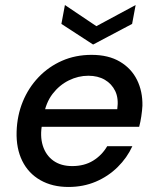

<svg xmlns="http://www.w3.org/2000/svg" viewBox="-20 -731 621 763"><path d="M252 12Q188 12 140.5 -15Q93 -42 68.5 -91.5Q44 -141 46 -208Q48 -272 70.5 -327Q93 -382 133 -424Q173 -466 226.5 -489.5Q280 -513 344 -513Q411 -513 456.5 -486Q502 -459 524.5 -413.5Q547 -368 546 -311Q545 -292 541.5 -268.5Q538 -245 533 -227H121L133 -297H446Q452 -340 438 -369Q424 -398 396.5 -414Q369 -430 331 -430Q291 -430 253.5 -411.5Q216 -393 189 -358Q162 -323 153 -269L148 -241Q138 -191 150 -152.5Q162 -114 192 -92.5Q222 -71 267 -71Q315 -71 350 -92.5Q385 -114 406 -150H506Q485 -104 447.5 -67Q410 -30 360.5 -9Q311 12 252 12ZM519 -711 505 -636 350 -554 224 -636 238 -711 363 -627Z"/></svg>

Font: DM Sans 18pt Medium
Style: Italic
Weight: 500
Italic angle: -10°
Designer: Colophon Foundry, Jonny Pinhorn
Foundry: Colophon Foundry
Version: Version 4.004;gftools[0.9.30]